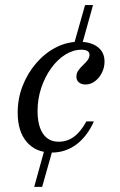

<svg xmlns="http://www.w3.org/2000/svg" viewBox="-20 -591 475 758"><path d="M184.4 11.3Q121.3 11.3 85.5 -30.6Q49.8 -72.4 49.8 -146.3Q49.8 -201.9 69.4 -252.2Q89.1 -302.4 123.1 -341.8Q157 -381.2 200.5 -403.6Q244 -426.1 291.6 -426.1Q338.9 -426.1 365.8 -405.3Q392.7 -384.6 392.7 -348Q392.7 -324.3 382.2 -303.5Q371.8 -282.7 354.6 -270.1Q337.5 -257.4 317.5 -257.4Q301.6 -257.4 291.6 -265.7Q281.6 -274 281.6 -288.1Q281.6 -302.1 289.5 -313.2Q297.4 -324.2 307.8 -333.9Q318.3 -343.7 325.8 -353.4Q333.3 -363.1 333.3 -374.6Q333.3 -394.7 301.3 -394.7Q268.5 -394.7 237.2 -375Q206 -355.3 181.6 -321.2Q157.1 -287 142.7 -243.7Q128.3 -200.3 128.3 -153.8Q128.3 -94.4 149.9 -62.9Q171.4 -31.5 212.1 -31.5Q245.3 -31.5 272.2 -51.3Q299.2 -71.2 321 -111.8H350.8Q323.7 -51.7 280.9 -20.2Q238 11.3 184.4 11.3ZM115 146.8 158.6 -10.8H190.9L146.4 146.8ZM271.4 -414.3 315.8 -571H347.3L303.6 -414.3Z"/></svg>

Font: Playfair 5pt SemiExpanded Light 12pt
Style: Italic
Weight: 300
Italic angle: -15.6°
Version: Version 2.000;gftools[0.9.28]